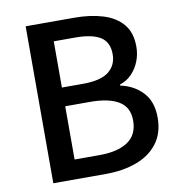

<svg xmlns="http://www.w3.org/2000/svg" viewBox="-82 -812 831 888"><g transform="rotate(-10 333.5 -368.5)"><path d="M97 0V-737H326Q401 -737 459.5 -719Q518 -701 551.5 -661.5Q585 -622 585 -556Q585 -520 572.5 -488Q560 -456 537 -431.5Q514 -407 480 -396V-391Q543 -378 584 -334.5Q625 -291 625 -216Q625 -143 588.5 -95Q552 -47 488.5 -23.5Q425 0 343 0ZM213 -429H312Q396 -429 433.5 -459Q471 -489 471 -540Q471 -597 432 -621.5Q393 -646 315 -646H213ZM213 -91H330Q416 -91 463.5 -123Q511 -155 511 -222Q511 -284 464.5 -312.5Q418 -341 330 -341H213Z"/></g></svg>

Font: Noto Sans JP Thin Medium
Style: Regular
Weight: 500
Version: Version 2.004-H2;hotconv 1.0.118;makeotfexe 2.5.65603